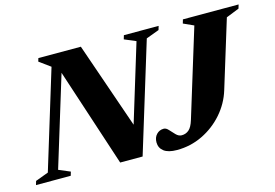

<svg xmlns="http://www.w3.org/2000/svg" viewBox="-123 -855 1512 1054"><g transform="rotate(-15 632.5 -328.0)"><path d="M171 -22 164.5 0H-33L-26.5 -22L47.5 -49.5L217.5 -605.5L154.5 -651.5L160 -670H401.5L570.5 -181.5L704.5 -620.5L639.5 -648L646 -670H843.5L837 -648L763 -620.5L573 0H445.5L262 -559L106 -49.5ZM1100 -236Q1078.5 -165 1028.8 -108.2Q979 -51.5 911 -18.5Q843 14.5 765.5 14.5Q715.5 14.5 691 -4.5Q666.5 -23.5 666.5 -55Q666.5 -83 683 -100.2Q699.5 -117.5 724 -117.5Q737.5 -117.5 750.8 -102.5Q764 -87.5 779 -72.2Q794 -57 811 -57Q835 -57 852.2 -72Q869.5 -87 881 -125L1033.5 -621.5L975 -648L981.5 -670H1298L1291.5 -648L1217.5 -618.5Z"/></g></svg>

Font: Newsreader Text ExtraBold
Style: Italic
Weight: 800
Italic angle: -17°
Designer: Hugues Gentile
Foundry: Production Type
Version: Version 1.001